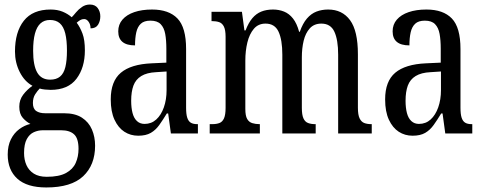

<svg xmlns="http://www.w3.org/2000/svg" viewBox="-20 -588 2133 846"><path d="M184 238Q99 238 56.5 199.5Q14 161 14 93Q14 54 28 26Q42 -2 65 -19Q88 -36 114 -42Q96 -51 80.5 -68.5Q65 -86 65 -118Q65 -148 82 -170.5Q99 -193 123 -210Q88 -229 67 -270.5Q46 -312 46 -361Q46 -447 85 -496.5Q124 -546 203 -546Q233 -546 256 -536.5Q279 -527 296 -512Q304 -520 315 -533.5Q326 -547 341.5 -557.5Q357 -568 376 -568Q399 -568 410.5 -552.5Q422 -537 422 -516Q422 -495 412 -479Q402 -463 379 -463Q379 -480 370.5 -492Q362 -504 351 -504Q341 -504 333.5 -499.5Q326 -495 318 -488Q333 -468 343.5 -440Q354 -412 354 -366Q354 -290 317 -241Q280 -192 203 -192Q193 -192 178 -193.5Q163 -195 155 -198Q145 -188 135 -172.5Q125 -157 125 -134Q125 -109 139.5 -99Q154 -89 179 -89H262Q311 -89 341 -69.5Q371 -50 385 -17.5Q399 15 399 54Q399 139 346.5 188.5Q294 238 184 238ZM186 191Q240 191 270.5 174.5Q301 158 313.5 130Q326 102 326 68Q326 22 306.5 4Q287 -14 250 -14H168Q148 -14 129 -5.5Q110 3 98 25Q86 47 86 86Q86 116 96.5 139.5Q107 163 129 177Q151 191 186 191ZM201 -237Q228 -237 244.5 -250.5Q261 -264 268 -292.5Q275 -321 275 -365Q275 -411 267.5 -441Q260 -471 243.5 -485.5Q227 -500 200 -500Q175 -500 158.5 -485Q142 -470 134 -440Q126 -410 126 -364Q126 -300 144 -268.5Q162 -237 201 -237Z M589 10Q555 10 528 -7.5Q501 -25 484.5 -60.5Q468 -96 468 -150Q468 -230 512.5 -267.5Q557 -305 648 -309L713 -312V-373Q713 -411 708 -438.5Q703 -466 688 -481.5Q673 -497 643 -497Q615 -497 600.5 -483.5Q586 -470 580.5 -445.5Q575 -421 575 -388Q538 -388 519.5 -403.5Q501 -419 501 -450Q501 -480 519.5 -501.5Q538 -523 571.5 -534.5Q605 -546 650 -546Q724 -546 762 -506.5Q800 -467 800 -372V-113Q800 -85 805 -69.5Q810 -54 820.5 -47.5Q831 -41 849 -41H852V0H733L721 -88H715Q698 -60 682 -37.5Q666 -15 644.5 -2.5Q623 10 589 10ZM617 -42Q647 -42 668.5 -61.5Q690 -81 702 -115Q714 -149 714 -191V-273L668 -270Q627 -268 602.5 -253Q578 -238 568 -211Q558 -184 558 -144Q558 -113 564 -90Q570 -67 583.5 -54.5Q597 -42 617 -42Z M904 0V-41H916Q934 -41 947 -46Q960 -51 967 -66.5Q974 -82 974 -113V-426Q974 -456 966.5 -471Q959 -486 945.5 -490.5Q932 -495 914 -495H912V-536H1046L1057 -454H1062Q1075 -488 1092 -508Q1109 -528 1131.5 -537Q1154 -546 1183 -546Q1209 -546 1231.5 -537Q1254 -528 1271 -506.5Q1288 -485 1298 -448H1301Q1314 -485 1332.5 -506.5Q1351 -528 1374.5 -537Q1398 -546 1426 -546Q1488 -546 1522.5 -499Q1557 -452 1557 -349V-113Q1557 -82 1564.5 -66.5Q1572 -51 1585 -46Q1598 -41 1616 -41H1618V0H1470V-347Q1470 -412 1453.5 -448Q1437 -484 1396 -484Q1364 -484 1345 -463Q1326 -442 1318 -408.5Q1310 -375 1310 -335V-113Q1310 -82 1317 -66.5Q1324 -51 1337.5 -46Q1351 -41 1368 -41H1371V0H1224V-347Q1224 -412 1207.5 -448Q1191 -484 1150 -484Q1118 -484 1098.5 -461Q1079 -438 1070 -401Q1061 -364 1061 -321V-108Q1061 -78 1069 -64Q1077 -50 1091.5 -45.5Q1106 -41 1123 -41H1125V0Z M1798 10Q1764 10 1737 -7.5Q1710 -25 1693.5 -60.5Q1677 -96 1677 -150Q1677 -230 1721.5 -267.5Q1766 -305 1857 -309L1922 -312V-373Q1922 -411 1917 -438.5Q1912 -466 1897 -481.5Q1882 -497 1852 -497Q1824 -497 1809.5 -483.5Q1795 -470 1789.5 -445.5Q1784 -421 1784 -388Q1747 -388 1728.5 -403.5Q1710 -419 1710 -450Q1710 -480 1728.5 -501.5Q1747 -523 1780.5 -534.5Q1814 -546 1859 -546Q1933 -546 1971 -506.5Q2009 -467 2009 -372V-113Q2009 -85 2014 -69.5Q2019 -54 2029.5 -47.5Q2040 -41 2058 -41H2061V0H1942L1930 -88H1924Q1907 -60 1891 -37.5Q1875 -15 1853.5 -2.5Q1832 10 1798 10ZM1826 -42Q1856 -42 1877.5 -61.5Q1899 -81 1911 -115Q1923 -149 1923 -191V-273L1877 -270Q1836 -268 1811.5 -253Q1787 -238 1777 -211Q1767 -184 1767 -144Q1767 -113 1773 -90Q1779 -67 1792.5 -54.5Q1806 -42 1826 -42Z"/></svg>

Font: Noto Serif ExtraCondensed
Style: Regular
Weight: 400
Width: 2
Designer: Monotype Design Team
Foundry: Monotype Imaging Inc.
Version: Version 2.013